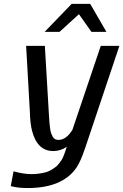

<svg xmlns="http://www.w3.org/2000/svg" viewBox="-20 -763 627 976"><path d="M521 -601.1H444.8L381.3 -690.9L282.7 -601.1H207L344.2 -743.2H438.5ZM586.9 -529.8 413.1 -11.2Q412.6 -9.3 411.1 -5.9Q390.1 57.6 368.2 89.8Q296.9 192.9 120.6 192.9Q70.3 192.9 34.7 183.1L48.8 107.9Q100.1 122.1 140.1 122.1Q162.1 122.1 181.2 119.1Q200.2 116.2 214.6 112.1Q229 107.9 241.7 100.1Q254.4 92.3 262.9 85.9Q271.5 79.6 279.5 68.8Q287.6 58.1 292 52Q296.4 45.9 301.3 34.2Q306.2 22.5 307.6 18.3Q309.1 14.2 312.5 3.9Q314 0 314.5 -2L319.3 -16.6Q287.1 4.9 251 4.9Q169.9 4.9 143.1 -97.2Q133.3 -134.8 131.8 -194.8L112.8 -529.8H208L229 -174.8Q230.5 -152.3 231.4 -139.9Q232.4 -127.4 234.6 -110.8Q236.8 -94.2 240 -85.4Q243.2 -76.7 248 -67.9Q252.9 -59.1 260.3 -55.4Q267.6 -51.8 277.3 -51.8Q316.4 -51.8 348.1 -103L492.2 -529.8Z"/></svg>

Font: Aurulent Sans
Style: Italic
Weight: 400
Italic angle: -11°
Version: Version 2007.05.04